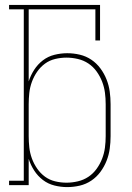

<svg xmlns="http://www.w3.org/2000/svg" viewBox="-20 -755 540 783"><path d="M254 8Q228 8 202 1.5Q176 -5 155 -21Q134 -37 119.5 -59.5Q105 -82 97 -107V0H17V-18H77V-717H17V-735H388V-590H369V-717H97V-423Q105 -448 119.5 -470.5Q134 -493 155 -509Q176 -525 202 -531.5Q228 -538 254 -538Q280 -538 305.5 -532Q331 -526 352.5 -511.5Q374 -497 389.5 -476Q405 -455 414.5 -431Q424 -407 427.5 -381.5Q431 -356 431 -330V-200Q431 -174 427.5 -148.5Q424 -123 414.5 -99Q405 -75 389.5 -54Q374 -33 352.5 -18.5Q331 -4 305.5 2Q280 8 254 8ZM251 -10Q274 -10 297.5 -15.5Q321 -21 340.5 -34Q360 -47 374 -66.5Q388 -86 396.5 -108Q405 -130 408 -153Q411 -176 411 -200V-330Q411 -354 408 -377Q405 -400 396.5 -422Q388 -444 374 -463.5Q360 -483 340.5 -496Q321 -509 297.5 -514.5Q274 -520 251 -520Q228 -520 205 -514.5Q182 -509 163.5 -495.5Q145 -482 131.5 -462.5Q118 -443 110 -421Q102 -399 99.5 -376Q97 -353 97 -330V-200Q97 -177 99.5 -154Q102 -131 110 -109Q118 -87 131.5 -67.5Q145 -48 163.5 -34.5Q182 -21 205 -15.5Q228 -10 251 -10Z"/></svg>

Font: Iosevka Slab Thin
Style: Regular
Weight: 100
Monospace: yes
Designer: Belleve Invis
Foundry: Belleve Invis
Version: Version 11.1.0; ttfautohint (v1.8.3)